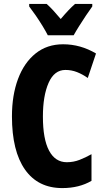

<svg xmlns="http://www.w3.org/2000/svg" viewBox="-20 -950 534 980"><path d="M314 -593Q257 -593 228 -527Q199 -461 199 -355Q199 -240 230.5 -181Q262 -122 321 -122Q355 -122 386 -134Q417 -146 447 -163V-27Q384 10 298 10Q174 10 107.5 -84.5Q41 -179 41 -356Q41 -464 72 -547Q103 -630 161.5 -677Q220 -724 302 -724Q391 -724 470 -677L428 -552Q401 -571 373 -582Q345 -593 314 -593ZM224 -770Q215 -788 198 -816Q181 -844 162 -871.5Q143 -899 129 -917V-930H218Q234 -916 252 -896.5Q270 -877 290 -853Q311 -878 328.5 -896.5Q346 -915 363 -930H451V-917Q437 -898 419 -871Q401 -844 384 -817Q367 -790 356 -770Z"/></svg>

Font: Noto Sans Lao Looped ExtraCondensed ExtraBold
Style: Regular
Weight: 800
Width: 2
Designer: Mark Frömberg, Ben Mitchell
Foundry: The Fontpad Ltd
Version: Version 1.002; ttfautohint (v1.8.4.7-5d5b)